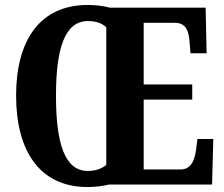

<svg xmlns="http://www.w3.org/2000/svg" viewBox="-20 -745 904 775"><path d="M334 10C362 10 396 6 420 0H836L841 -184H777L771 -138C765 -93 748 -61 709 -61H560V-343H756V-404H560V-653H685C727 -653 742 -626 745 -576L749 -530H814L810 -714H424C398 -721 364 -725 335 -725C139 -725 45 -580 45 -359C45 -137 139 10 334 10ZM334 -55C241 -55 206 -167 206 -358C206 -549 241 -660 335 -660C368 -660 392 -651 409 -635V-79C389 -64 367 -55 334 -55Z"/></svg>

Font: Noto Serif Thai ExtraCondensed ExtraBold
Style: Regular
Weight: 800
Width: 2
Designer: Monotype Design Team
Foundry: Monotype Imaging Inc.
Version: Version 2.002